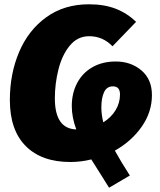

<svg xmlns="http://www.w3.org/2000/svg" viewBox="-20 -736 745 896"><path d="M516 -33Q544 18 586 83L489 140L454 84L406 8Q358 20 308 20Q174 20 100 -54.5Q26 -129 26 -269Q26 -392 69.5 -494Q113 -596 196.5 -656Q280 -716 395 -716Q467 -716 520.5 -695Q574 -674 615 -634L505 -520Q460 -567 396 -567Q342 -567 306 -523.5Q270 -480 253 -413Q236 -346 236 -277Q236 -135 336 -132Q315 -188 315 -241Q315 -301 340 -348.5Q365 -396 411.5 -422.5Q458 -449 520 -449Q591 -449 640 -407.5Q689 -366 689 -292Q689 -213 641.5 -145Q594 -77 516 -33ZM540 -295Q540 -333 507 -333Q478 -333 465.5 -305.5Q453 -278 453 -235Q453 -202 462 -165Q499 -188 519.5 -222Q540 -256 540 -295Z"/></svg>

Font: FiraGO Heavy
Style: Italic
Weight: 900
Italic angle: -8°
Designer: bBox Type GmbH
Foundry: bBox Type GmbH
Version: Version 1.001